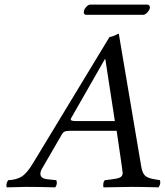

<svg xmlns="http://www.w3.org/2000/svg" viewBox="-20 -804 709 826"><path d="M307.1 -283.2H474.1L433.1 -549.8H431.2L286.1 -295.9Q284.2 -292 284.2 -290Q284.2 -283.2 307.1 -283.2ZM8.8 2Q4.4 -13.2 15.1 -28.8Q50.3 -30.3 73.2 -44.4Q96.2 -58.6 122.1 -102.1L451.2 -645Q457.5 -645 469.5 -649.7Q481.4 -654.3 486.8 -658.2H491.2L587.9 -85.9Q592.8 -57.6 605.5 -47.1Q618.2 -36.6 647.9 -32.2L668 -28.8Q672.9 -13.2 662.1 2Q591.8 0 547.9 0Q509.8 0 425.8 2Q423.3 -1 424.3 -12.2Q425.3 -23.4 431.2 -28.8L459 -32.2Q485.8 -35.2 496.8 -40.8Q507.8 -46.4 507.8 -60.1Q507.8 -64.9 502.9 -97.2L481.9 -241.2H282.2Q265.1 -241.2 257.8 -237.8Q250.5 -234.4 245.1 -224.1L161.1 -79.1Q153.8 -67.4 153.8 -56.2Q153.8 -44.9 162.4 -39.3Q170.9 -33.7 189.9 -32.2L222.2 -28.8Q228.5 -13.2 217.8 2Q147.5 0 92.8 0Q81.1 0 8.8 2ZM595.2 -740.2H351.1Q344.7 -740.2 342 -744.9Q339.4 -749.5 340.8 -754.9Q342.3 -764.6 351.1 -774.4Q359.9 -784.2 368.2 -784.2H612.8Q619.6 -784.2 622.8 -779.5Q626 -774.9 625 -770Q622.6 -759.8 613.5 -750Q604.5 -740.2 595.2 -740.2Z"/></svg>

Font: Common Serif
Style: Italic
Weight: 400
Italic angle: -12°
Designer: Philipp H. Poll, Khaled Hosny
Foundry: Stefan Peev, Context Ltd.
Version: Version 1.026